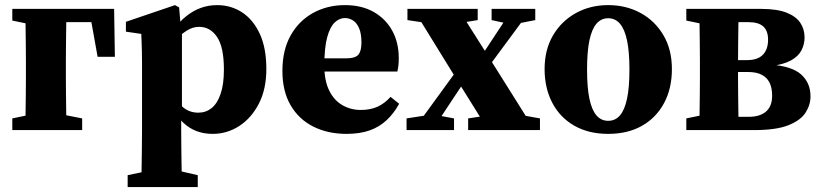

<svg xmlns="http://www.w3.org/2000/svg" viewBox="-20 -519 3276 766"><path d="M80.4 0Q81.4 -23.1 81.9 -60.2Q82.4 -97.4 82.9 -138Q83.4 -178.7 83.4 -210V-273.5Q83.4 -304.8 82.9 -345.4Q82.4 -386.1 81.9 -423.8Q81.4 -461.4 80.4 -483.5H245.8Q244.8 -461.4 244.3 -423.8Q243.8 -386.1 243.3 -345.4Q242.8 -304.8 242.8 -273.5V-210Q242.8 -178.7 243.3 -138Q243.8 -97.4 244.3 -60.2Q244.8 -23.1 245.8 0ZM163 -430.6V-483.5H435.3L438.3 -292.4H369.4L335.2 -483.5L403.9 -430.6ZM29.1 0V-46.6L124.9 -66.6H206.6L307.8 -46.6V0ZM29.1 -436.9V-483.5H163V-416.9H126.6Z M489.3 227.3V179.9L585.1 159.9H682L769 179.9V227.3ZM543.6 227.3Q544.6 182.8 545.1 143.5Q545.6 104.3 546.1 69.5Q546.6 34.7 546.6 2.5V-267.9Q546.6 -295.9 546.1 -313.9Q545.6 -332 545.1 -347.8Q544.6 -363.7 543.6 -383.7L482.3 -392.7V-432L678.2 -498.6L694.6 -489.3L701.2 -411.4L705.9 -396.4V-82.2L702.9 -69.9V2.2Q702.9 34.1 703.4 69Q703.9 104 704.4 143.4Q704.9 182.8 705.9 227.3ZM828.8 15.1Q793.3 15.1 764.3 4.1Q735.4 -6.8 711.8 -28.9Q688.3 -51 667.9 -85.1H642.2L651.2 -157.2Q682.1 -116 708.2 -92.8Q734.3 -69.5 771.3 -69.5Q801.5 -69.5 824.2 -87.7Q846.9 -105.9 860.1 -144.3Q873.3 -182.6 873.3 -241.6Q873.3 -330.5 846.1 -371.2Q818.9 -411.9 774.5 -411.9Q748.4 -411.9 724.6 -396.5Q700.7 -381 680.7 -360.6Q660.7 -340.2 643.8 -322.9L634.8 -397.1H669.3Q694.9 -431.8 722.5 -454Q750.2 -476.2 780.9 -487.4Q811.7 -498.6 846.6 -498.6Q901.4 -498.6 945.8 -469.7Q990.2 -440.7 1016.4 -384.2Q1042.6 -327.6 1042.6 -244Q1042.6 -163.4 1012.8 -105.5Q982.9 -47.6 934.3 -16.2Q885.7 15.1 828.8 15.1Z M1362.8 15.1Q1287.8 15.1 1230 -13.9Q1172.2 -42.9 1139.5 -98.9Q1106.7 -155 1106.7 -236.2Q1106.7 -318.9 1139.5 -377.5Q1172.3 -436 1229 -467.3Q1285.8 -498.6 1356.2 -498.6Q1423.4 -498.6 1471.4 -471Q1519.4 -443.4 1545.2 -396Q1570.9 -348.5 1570.9 -287.5Q1570.9 -271.2 1569.6 -258.8Q1568.3 -246.5 1565.3 -233.6H1174V-286.2H1359.8Q1397.3 -286.2 1409.7 -300.9Q1422 -315.5 1422 -348.9Q1422 -383.9 1413.1 -405.4Q1404.1 -426.9 1389.1 -436.9Q1374.1 -447 1355.5 -447Q1334.3 -447 1315.6 -429.6Q1296.9 -412.2 1285.5 -371Q1274 -329.7 1274 -256.7Q1274 -196.2 1293.7 -157.1Q1313.3 -117.9 1346.6 -99.1Q1379.8 -80.3 1419.1 -80.3Q1457.6 -80.3 1486.3 -93.3Q1515.1 -106.4 1538 -132.6L1572.5 -105Q1551.1 -66 1522 -39.1Q1493 -12.2 1454.1 1.5Q1415.2 15.1 1362.8 15.1Z M1602 0V-46.6L1687.3 -59.8H1720.6L1791.4 -46.6V0ZM1629.1 0 1842.7 -293.3 1884 -263.3H1879.5L1792 -132.2L1704.6 0ZM1847.7 0V-46.6L1979.2 -66.6H2022.8L2134.2 -46.6V0ZM1896.2 -208 1860.1 -240.5H1864.5L1944.4 -362L2024.6 -483.5H2099.7ZM1927.9 0 1804.6 -197.8 1628.4 -483.5H1808.5L1926.6 -296.8L2113 0ZM1605.5 -438.8V-483.5H1885.8V-438.8L1789.4 -423.2H1710.2ZM1941.3 -438.8V-483.5H2115.5V-438.8L2041 -424.2H2008.4Z M2406.5 15.1Q2328.7 15.1 2271.6 -17.3Q2214.5 -49.8 2183.6 -108.5Q2152.7 -167.2 2152.7 -243.5Q2152.7 -320.8 2186.4 -378Q2220.1 -435.2 2277.6 -466.9Q2335 -498.6 2406.5 -498.6Q2477.9 -498.6 2535.4 -467.3Q2592.9 -436 2626.7 -378.7Q2660.6 -321.5 2660.6 -243.5Q2660.6 -165.7 2629.2 -107.4Q2597.8 -49.1 2541.1 -17Q2484.3 15.1 2406.5 15.1ZM2406.5 -37Q2434.6 -37 2453.3 -58.5Q2472 -80.1 2481.6 -125.1Q2491.2 -170.1 2491.2 -241.4Q2491.2 -312.9 2481.6 -357.8Q2472 -402.8 2453.3 -424.5Q2434.6 -446.2 2406.5 -446.2Q2378.4 -446.2 2359.7 -424.5Q2341 -402.8 2331.5 -357.8Q2322.1 -312.9 2322.1 -241.4Q2322.1 -170.1 2331.5 -125.1Q2341 -80.1 2359.7 -58.5Q2378.4 -37 2406.5 -37Z M2718.1 0V-46.6L2815.6 -66.6L2848.4 -52.9H2966.4Q3012.1 -52.9 3036.3 -74.2Q3060.5 -95.5 3060.5 -136.8Q3060.5 -168.8 3050 -189.6Q3039.5 -210.4 3018.5 -221Q2997.6 -231.7 2964.7 -231.7H2848.4V-279.2H2960.5Q3003 -279.2 3023.7 -300.7Q3044.3 -322.2 3044.3 -360.5Q3044.3 -396.1 3025.2 -413.4Q3006 -430.6 2966.8 -430.6H2848.4L2815.6 -416.9L2718.1 -436.9V-483.5H3017.1Q3080.1 -483.5 3118.1 -468.5Q3156.1 -453.5 3173 -427.8Q3189.9 -402.2 3189.9 -369.6Q3189.9 -342.6 3177.6 -318.5Q3165.4 -294.3 3135.4 -277.8Q3105.5 -261.3 3051.4 -254.6V-261.3Q3138.4 -255.7 3176 -222.1Q3213.6 -188.5 3213.6 -134.4Q3213.6 -101.2 3194.3 -70.3Q3174.9 -39.4 3126.2 -19.7Q3077.5 0 2988.4 0ZM2769.4 0Q2770.4 -23 2770.9 -60.4Q2771.4 -97.7 2771.9 -138.2Q2772.4 -178.7 2772.4 -210V-273.5Q2772.4 -304.8 2771.9 -345.3Q2771.4 -385.8 2770.9 -423.6Q2770.4 -461.5 2769.4 -483.5H2927.4Q2926.4 -461.5 2925.9 -423Q2925.4 -384.5 2924.9 -341.1Q2924.4 -297.8 2924.4 -258.8V-210Q2924.4 -178.7 2924.9 -138.2Q2925.4 -97.7 2925.9 -60.4Q2926.4 -23 2927.4 0Z"/></svg>

Font: Source Serif 4 Variable
Style: Regular
Weight: 400
Designer: Frank Grießhammer
Foundry: Adobe
Version: Version 4.005;hotconv 1.1.0;makeotfexe 2.6.0